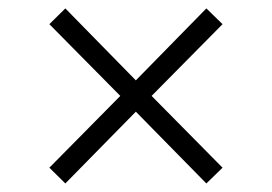

<svg xmlns="http://www.w3.org/2000/svg" viewBox="-20 -531 640 452"><path d="M133.8 -99.1 96.2 -136.2 263.2 -305.2 96.2 -474.1 133.8 -511.2 299.8 -341.8 465.8 -511.2 503.9 -474.1 336.9 -305.2 503.9 -136.2 465.8 -99.1 299.8 -268.1Z"/></svg>

Font: Anuphan Light
Style: Regular
Weight: 300
Designer: Mike Abbink, Paul van der Laan, Pieter van Rosmalen, Mint Tantisuwanna
Foundry: Bold Monday; Cadson Demak
Version: Version 3.002;hotconv 1.0.109;makeotfexe 2.5.65596